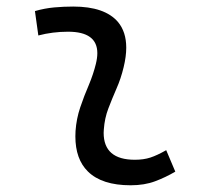

<svg xmlns="http://www.w3.org/2000/svg" viewBox="-20 -547 626 577"><path d="M479.5 -95.7 506.8 -31.2Q478 -14.2 446 -2.2Q414.1 9.8 372.6 9.8Q286.1 9.8 244.1 -31.7Q206.5 -68.8 206.5 -137.2Q206.5 -145 207 -153.3Q209.5 -189.9 221.2 -224.6Q232.9 -259.3 247.1 -292Q260.7 -324.7 268.1 -355Q272.5 -373 272.5 -387.2Q272.5 -451.7 184.6 -451.7Q138.2 -451.7 95.2 -440.4L85 -513.7Q113.8 -522 142.6 -524.7Q171.4 -527.3 200.2 -527.3Q294.9 -527.3 334.5 -481Q359.4 -451.2 359.4 -403.8Q359.4 -377.4 351.6 -345.2Q343.3 -310.5 330.1 -280.8Q316.9 -250.5 305.7 -221.2Q294.4 -191.9 292 -157.7Q291.5 -152.8 291.5 -147.9Q291.5 -66.9 385.3 -66.9Q411.6 -66.9 431.9 -73.5Q452.1 -80.1 479.5 -95.7Z"/></svg>

Font: CaskaydiaCove NFP SemiLight
Style: Italic
Weight: 350
Italic angle: -10°
Designer: Aaron Bell
Foundry: Saja Typeworks
Version: Version 2111.001; VTT 6.35;Nerd Fonts 3.1.1